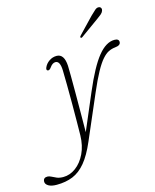

<svg xmlns="http://www.w3.org/2000/svg" viewBox="-240 -753 884 1092"><g transform="rotate(-15 202.0 -207.0)"><path d="M284 -210Q341 -344 388.8 -402.8Q436.5 -461.5 486 -461.5Q512 -461.5 512 -442.5Q512 -422 478.5 -419Q458.5 -417 440 -408Q421.5 -399 401.8 -376.5Q382 -354 358.8 -311.8Q335.5 -269.5 306 -201L193.5 60Q162.5 132.5 128.2 174Q94 215.5 52.2 232.8Q10.5 250 -43.5 250Q-74.5 250 -91.5 239.8Q-108.5 229.5 -108.5 215Q-108.5 191 -83.5 191Q-73 191 -61 197.5Q-49 204 -33.5 210.5Q-18 217 4 217Q43.5 217 78.2 191.2Q113 165.5 135 119.5Q157 73.5 158.5 13.5Q159 -18.5 159.5 -68Q160 -117.5 160 -173.5Q160 -229.5 159.5 -281.2Q159 -333 158 -369Q156.5 -426 129 -426Q111.5 -426 96 -404Q85 -388.5 75.5 -391.5Q65 -394.5 71.5 -410Q80.5 -431 100.5 -444.8Q120.5 -458.5 144.5 -458.5Q189 -458.5 193 -387.5Q193.5 -369 194 -325.8Q194.5 -282.5 194.2 -225.8Q194 -169 193.8 -108.8Q193.5 -48.5 193 3.5ZM396.5 -628Q414 -645.5 425.8 -655.5Q437.5 -665.5 449 -663.5Q458 -662 461.2 -654.8Q464.5 -647.5 461 -639Q457.5 -629 447 -620.2Q436.5 -611.5 423 -602L314.5 -524Q307.5 -519 304 -523.5Q301.5 -525.5 303.2 -529Q305 -532.5 308 -535.5Z"/></g></svg>

Font: Fraunces 9pt Soft Thin
Style: Italic
Weight: 100
Italic angle: -16°
Version: Version 1.000;[b76b70a41]